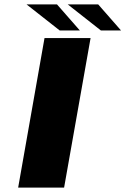

<svg xmlns="http://www.w3.org/2000/svg" viewBox="-20 -847 566 867"><path d="M62 0H269.5L389 -675H181ZM435.5 -709.5H526.5L423.5 -827H286ZM249.5 -709.5H340.5L237.5 -827H100Z"/></svg>

Font: Anybody ExtraExpanded
Style: Bold Italic
Weight: 700
Width: 8
Italic angle: -10°
Version: Version 1.113;gftools[0.9.25]